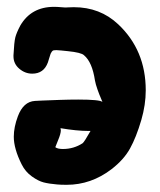

<svg xmlns="http://www.w3.org/2000/svg" viewBox="-20 -544 457 550"><path d="M239.3 -168.9Q239.3 -168.9 233.4 -168.9Q200.2 -168.9 153.3 -176.8Q153.3 -175.8 153.8 -173.8Q154.3 -171.9 154.3 -170.9Q154.3 -161.1 146.5 -142.6Q138.7 -124 138.7 -123V-122.1Q145.5 -117.2 160.2 -117.2Q191.4 -117.2 216.8 -133.8Q221.7 -137.7 239.3 -168.9ZM273.4 -252Q273.4 -252.9 269 -262.7Q264.6 -272.5 259.3 -287.6Q253.9 -302.7 252 -313.5Q244.1 -366.2 220.7 -385.7Q212.9 -393.6 173.8 -397.5Q166 -398.4 155.3 -399.4Q144.5 -400.4 141.6 -400.4Q136.7 -400.4 133.8 -399.9Q130.9 -399.4 128.4 -396Q126 -392.6 125 -390.1Q124 -387.7 121.6 -379.4Q119.1 -371.1 117.2 -365.2Q105.5 -333 72.3 -333Q51.8 -333 35.2 -347.2Q18.6 -361.3 18.6 -382.8V-385.7Q20.5 -423.8 23.9 -437Q27.3 -450.2 38.1 -470.7Q69.3 -524.4 134.8 -524.4Q143.6 -524.4 154.8 -523.4Q166 -522.5 167 -522.5Q168 -522.5 175.8 -522.9Q183.6 -523.4 191.4 -523.4Q266.6 -523.4 318.4 -474.6Q397.5 -400.4 397.5 -285.2Q397.5 -244.1 384.8 -200.2Q370.1 -150.4 352.5 -118.7Q335 -86.9 299.8 -59.6Q241.2 -14.6 170.9 -14.6Q153.3 -14.6 143.6 -15.6Q120.1 -17.6 105 -21.5Q89.8 -25.4 71.3 -38.6Q52.7 -51.8 42 -73.2Q19.5 -118.2 19.5 -152.3Q19.5 -179.7 31.2 -210.9Q46.9 -252.9 80.1 -254.9L99.6 -255.9Q120.1 -256.8 149.9 -257.8Q179.7 -258.8 204.1 -258.8Q265.6 -258.8 273.4 -252Z"/></svg>

Font: Essays1743
Style: Bold
Weight: 700
Designer: Based on the typeface in a 1743 English translation of the essays of Montaigne.  PostScript/TrueType font designed by Jo
Version: Version 002.100